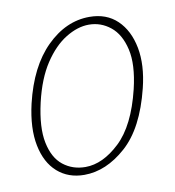

<svg xmlns="http://www.w3.org/2000/svg" viewBox="-58 -485 497 546"><g transform="rotate(-10 190.0 -212.0)"><path d="M235 -432.5Q284 -432.5 315 -402.8Q346 -373 355.8 -322Q365.5 -271 349.5 -206.5Q322 -95 264.2 -43.8Q206.5 7.5 143.5 7.5Q97.5 7.5 66.2 -20Q35 -47.5 24.8 -98.2Q14.5 -149 30.5 -218.5Q55 -321.5 111 -377Q167 -432.5 235 -432.5ZM150.5 -14Q200.5 -14 249.8 -60.5Q299 -107 323.5 -208Q340 -277 329.5 -322Q319 -367 291.5 -389Q264 -411 229.5 -411Q197 -411 162.8 -390Q128.5 -369 100.2 -326.2Q72 -283.5 56.5 -217Q40.5 -147 49.8 -102Q59 -57 86.2 -35.5Q113.5 -14 150.5 -14Z"/></g></svg>

Font: Fraunces 144pt S100 Thin
Style: Italic
Weight: 100
Italic angle: -16°
Version: Version 1.000; ttfautohint (v1.8.3)